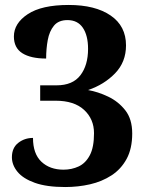

<svg xmlns="http://www.w3.org/2000/svg" viewBox="-20 -744 599 774"><path d="M243 10Q168 10 120.5 -7Q73 -24 50.5 -51.5Q28 -79 28 -110Q28 -148 53.5 -168Q79 -188 113 -188Q113 -124 147 -92Q181 -60 236 -60Q269 -60 297 -73Q325 -86 342 -118Q359 -150 359 -207Q359 -264 319 -301Q279 -338 204 -338H142V-400H208Q273 -400 304 -440.5Q335 -481 335 -547Q335 -601 314 -632Q293 -663 252 -663Q216 -663 197.5 -640.5Q179 -618 172.5 -582.5Q166 -547 166 -508Q104 -508 70 -529.5Q36 -551 36 -597Q36 -650 92 -687Q148 -724 257 -724Q364 -724 426 -681.5Q488 -639 488 -561Q488 -494 444 -448.5Q400 -403 335 -381Q375 -374 416 -354.5Q457 -335 485 -299.5Q513 -264 513 -206Q513 -145 490.5 -103.5Q468 -62 429.5 -37Q391 -12 343 -1Q295 10 243 10Z"/></svg>

Font: Noto Serif Toto
Style: Bold
Weight: 700
Designer: Monotype Design Team
Foundry: Monotype Imaging Inc.
Version: Version 2.001; ttfautohint (v1.8.4.7-5d5b)